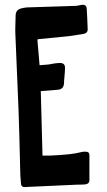

<svg xmlns="http://www.w3.org/2000/svg" viewBox="-20 -770 439 786"><path d="M82 -4Q67 -4 66 -17Q66 -22 65 -31Q64 -40 63.5 -47.5Q63 -55 63 -62Q59 -232 56 -317Q54 -369 49.5 -472.5Q45 -576 43 -628Q42 -643 43 -670Q44 -697 44 -706Q44 -729 65 -735Q82 -740 101 -740L290 -746Q295 -746 303 -748Q311 -750 314 -750Q334 -753 335 -734Q337 -706 339 -650Q339 -634 321 -631Q266 -622 263 -622L140 -610Q137 -610 133 -608L142 -503L179 -506Q184 -507 192.5 -508.5Q201 -510 208 -511Q215 -512 221 -512Q235 -513 241 -507.5Q247 -502 246 -488Q246 -478 244 -458Q242 -438 242 -428Q240 -406 220 -403L187 -400L147 -397L154 -133H183Q277 -137 311 -147Q319 -149 326 -149H331Q346 -149 346 -135V-33Q346 -17 328 -15Q317 -14 295 -14L97 -5Q94 -5 89 -4.5Q84 -4 82 -4Z"/></svg>

Font: Because We Connect
Style: Regular
Weight: 400
Designer: Liz Wetzel, Aaron Williamson, Russ McMullin
Foundry: Red Hat
Version: Version 1.000